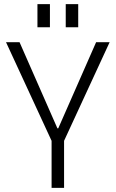

<svg xmlns="http://www.w3.org/2000/svg" viewBox="-20 -903 556 923"><path d="M9 -700H74L256 -286H260L442 -700H507L288 -226H228ZM228 -265H288V0H228ZM220 -883V-772H160V-883ZM356 -883V-772H296V-883Z"/></svg>

Font: Pathway Extreme 8pt Thin
Style: Regular
Weight: 100
Designer: Eduardo Rodriguez Tunni
Foundry: Eduardo Rodriguez Tunni
Version: Version 1.000